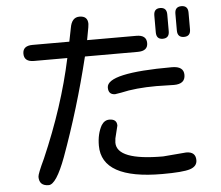

<svg xmlns="http://www.w3.org/2000/svg" viewBox="-56 -848 1113 966"><g transform="rotate(-5 500.0 -364.5)"><path d="M103.5 8.8Q103.5 -5.9 138.7 -80.1Q249 -334 299.8 -572.3L300.8 -574.2H131.8Q82 -574.2 82 -615.2Q82 -655.3 131.8 -655.3H317.4L331.1 -723.6Q339.8 -776.4 378.9 -776.4Q420.9 -776.4 420.9 -736.3L418.9 -718.8L407.2 -655.3H656.2Q707 -655.3 707 -614.3Q707 -574.2 656.2 -574.2H389.6L388.7 -572.3Q326.2 -316.4 239.3 -79.1Q189.5 54.7 151.4 54.7Q103.5 54.7 103.5 8.8ZM419.9 -121.1Q419.9 -180.7 443.4 -222.7Q459 -247.1 483.4 -247.1Q521.5 -247.1 521.5 -213.9L505.9 -150.4L503.9 -128.9Q503.9 -39.1 737.3 -39.1L854.5 -48.8Q902.3 -48.8 902.3 -5.9Q902.3 25.4 866.2 37.1Q830.1 48.8 725.6 48.8Q419.9 48.8 419.9 -121.1ZM490.2 -408.2Q490.2 -482.4 820.3 -482.4Q879.9 -482.4 879.9 -438.5Q879.9 -392.6 823.2 -392.6L734.4 -394.5Q629.9 -394.5 554.7 -377L524.4 -372.1Q490.2 -372.1 490.2 -408.2ZM754.9 -664.1V-749Q754.9 -784.2 787.1 -784.2Q820.3 -784.2 820.3 -749V-664.1Q820.3 -628.9 787.1 -628.9Q754.9 -628.9 754.9 -664.1ZM861.3 -664.1V-749Q861.3 -784.2 894.5 -784.2Q927.7 -784.2 927.7 -749V-664.1Q927.7 -628.9 894.5 -628.9Q861.3 -628.9 861.3 -664.1Z"/></g></svg>

Font: jf-openhuninn-2.1
Style: Regular
Weight: 400
Designer: [Kosugi Maru]
Designed by MOTOYA      

[Varela Round]
Joe Prince (Latin component); Avraham Cornfeld (Hebrew component)
Foundry: justfont Co., Ltd.
Version: 2.1